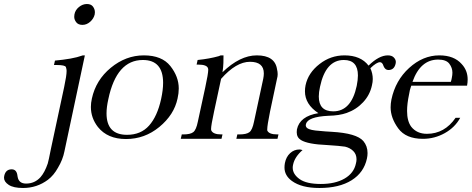

<svg xmlns="http://www.w3.org/2000/svg" viewBox="-190 -692 2351 957"><path d="M181 -620Q185 -642 203.5 -657Q222 -672 243 -672Q264 -672 273.5 -659Q283 -646 283 -631Q283 -626 282 -620Q277 -599 259.5 -583.5Q242 -568 221 -568Q200 -568 190 -581Q180 -594 180 -608Q180 -614 181 -620ZM131 63Q123 104 99 144Q78 182 49 204Q-6 245 -75 245Q-123 245 -146.5 229.5Q-170 214 -170 194Q-170 190 -169 185Q-162 152 -132 152Q-109 152 -104 178L-102 190Q-96 223 -60 223Q-17 223 12 191Q33 167 48 123Q50 117 54 98Q58 80 64 49L130 -259Q142 -315 142 -339Q142 -347 138.5 -357.5Q135 -368 92 -368H79L84 -390Q127 -394 161 -400Q195 -406 223 -416H233Z M268 -201Q288 -293 362 -354Q437 -416 527 -416Q617 -416 659 -363Q701 -310 701 -251Q701 -227 695 -201Q678 -120 604 -59Q531 1 438 1Q346 1 298 -59Q263 -104 263 -159Q263 -179 268 -201ZM350 -198Q341 -158 341 -127Q341 -20 443 -20Q512 -20 553 -66Q594 -112 613 -198Q623 -244 623 -279Q623 -393 522 -393Q391 -393 350 -198Z M924 -416Q924 -399 923.5 -378.5Q923 -358 919 -332Q1006 -416 1090 -416Q1181 -416 1191 -346Q1194 -334 1194 -322Q1194 -311 1191 -301L1156 -136Q1142 -67 1142 -47Q1142 -44 1142 -42Q1150 -22 1192 -22H1198L1193 0H988L993 -22H1003Q1039 -22 1053.5 -33.5Q1068 -45 1076 -85L1122 -299Q1125 -314 1125 -326Q1125 -384 1056 -384Q987 -384 912 -299L877 -136Q862 -67 862 -48Q862 -44 863 -42Q872 -22 913 -22H919L914 0H711L716 -22H724Q759 -22 773.5 -33.5Q788 -45 796 -85L833 -256Q848 -325 848 -345Q848 -349 847 -351Q842 -370 798 -370H790L795 -393Q854 -399 900 -412L910 -416Z M1464 -35Q1587 -28 1621 11Q1642 36 1642 71Q1642 84 1639 98Q1624 168 1562.5 206.5Q1501 245 1402 245Q1313 245 1265 210Q1228 183 1228 143Q1228 132 1230 121Q1236 90 1256 71.5Q1276 53 1303 53Q1307 53 1318 56Q1279 90 1271 128Q1269 136 1269 144Q1269 176 1303 200.5Q1337 225 1409 225Q1481 225 1527.5 198Q1574 171 1584 123Q1587 112 1587 102Q1587 77 1571 61Q1555 45 1530 39Q1518 37 1495 35Q1472 33 1441 31Q1344 27 1310 6Q1289 -7 1289 -33Q1289 -39 1290 -47Q1304 -113 1397 -128Q1330 -172 1330 -237Q1330 -252 1333 -267Q1346 -329 1403 -373Q1458 -416 1527 -416Q1608 -416 1647 -365Q1699 -416 1743 -416Q1763 -416 1773 -405.5Q1783 -395 1783 -383Q1783 -379 1782 -375Q1775 -343 1746 -343Q1730 -343 1722 -362Q1716 -382 1704 -382Q1687 -382 1656 -352Q1668 -326 1668 -298Q1668 -283 1664 -267Q1654 -219 1620 -182.5Q1586 -146 1538 -129Q1501 -116 1448 -115Q1343 -110 1335 -73Q1334 -70 1334 -68Q1334 -54 1352 -48Q1362 -44 1382 -41.5Q1402 -39 1432 -37ZM1405 -259Q1399 -232 1399 -211Q1399 -137 1471 -137Q1561 -137 1588 -264Q1594 -294 1594 -316Q1594 -393 1524 -393Q1433 -393 1405 -259Z M1860 -265 1857 -256Q1855 -251 1853 -243Q1851 -235 1849 -222Q1839 -175 1839 -139Q1839 -88 1860 -60Q1888 -25 1938 -25Q2026 -25 2081 -105H2104Q2078 -57 2027 -28.5Q1976 0 1918 0Q1833 0 1795 -52Q1757 -104 1757 -157Q1757 -176 1761 -196Q1781 -291 1849 -353Q1918 -416 2000 -416Q2073 -416 2111 -373Q2141 -341 2141 -296Q2141 -281 2138 -265ZM2057 -284Q2059 -289 2060 -294Q2061 -299 2062 -304Q2065 -318 2065 -330Q2065 -354 2049.5 -374.5Q2034 -395 1994 -395Q1905 -395 1866 -284Z"/></svg>

Font: New Athena Unicode
Style: Italic
Weight: 400
Designer: J. Rusten 1997; rev. by R. Hancock 2001, 2002, rev. by D. Mastronarde 2002-2019
Foundry: Society for Classical Studies (formerly American Philological Association)
Version: Version 5.008